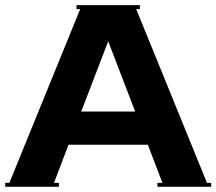

<svg xmlns="http://www.w3.org/2000/svg" viewBox="-20 -720 834 740"><path d="M0 0V-15.1H16.1L289.1 -685.1H274.9V-700.2H519V-685.1H504.9L777.8 -15.1H793.9V0H586.9V-15.1H606L549.8 -162.1H244.1L188 -15.1H207V0ZM397 -561 293 -290H501Z"/></svg>

Font: Copperplate CC
Style: Bold
Weight: 700
Designer: indestructible type*
Foundry: Cowboy Collective
Version: Version 1.000